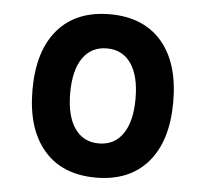

<svg xmlns="http://www.w3.org/2000/svg" viewBox="-44 -573 674 629"><g transform="rotate(5 293.0 -258.5)"><path d="M293 9.8Q182.6 9.8 122.1 -60.5Q61.5 -130.9 61.5 -258.8Q61.5 -387.2 122.1 -457.3Q182.6 -527.3 293 -527.3Q403.3 -527.3 463.9 -457.3Q524.4 -387.2 524.4 -258.8Q524.4 -130.9 463.9 -60.5Q403.3 9.8 293 9.8ZM293 -102.5Q344.2 -102.5 372.3 -143.3Q400.4 -184.1 400.4 -258.8Q400.4 -334 372.3 -374.5Q344.2 -415 293 -415Q241.7 -415 213.6 -374.5Q185.5 -334 185.5 -258.8Q185.5 -184.1 213.6 -143.3Q241.7 -102.5 293 -102.5Z"/></g></svg>

Font: CaskaydiaCove NFP SemiBold
Style: Regular
Weight: 600
Designer: Aaron Bell
Foundry: Saja Typeworks
Version: Version 2111.001; VTT 6.35;Nerd Fonts 3.1.1